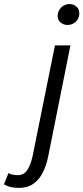

<svg xmlns="http://www.w3.org/2000/svg" viewBox="-142 -710 411 947"><path d="M-49 216.8Q-70 216.8 -88.3 212.7Q-106.6 208.6 -122.3 199.1L-100.6 144Q-89.6 149.4 -78.3 151.7Q-66.9 154 -53.9 154Q-24.9 154 -8.3 129.9Q8.3 105.8 18.3 62.3L129 -486H205.4L95.5 62.6Q86.3 107.3 68.4 142.2Q50.6 177.1 21.8 197Q-6.9 216.8 -49 216.8ZM191 -586.8Q172 -586.8 157.2 -598.6Q142.4 -610.5 142.4 -631.7Q142.4 -656.3 160 -673.2Q177.6 -690.1 200.5 -690.1Q219.9 -690.1 234.5 -678Q249.1 -666 249.1 -643.9Q249.1 -619.4 232 -603.1Q215 -586.8 191 -586.8Z"/></svg>

Font: Source Sans 3 VF
Style: Italic
Weight: 200
Italic angle: -11°
Designer: Paul D. Hunt
Foundry: Adobe Systems Incorporated
Version: Version 3.042;hotconv 1.0.118;makeotfexe 2.5.65603